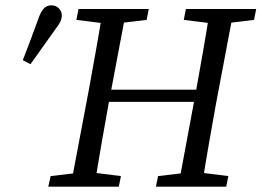

<svg xmlns="http://www.w3.org/2000/svg" viewBox="-20 -704 986 724"><path d="M66 -477Q82 -519 98 -561Q114 -603 129 -645Q135 -660 142 -668.5Q149 -677 157 -680.5Q165 -684 173 -684Q191 -684 202 -672.5Q213 -661 213 -647Q213 -634 208 -623Q203 -612 189 -594Q166 -561 142 -528Q118 -495 95 -462ZM162 0 171 -40 298 -55H316L436 -40L428 0ZM246 0 314 -360Q328 -437 342 -515Q356 -593 368 -670H457L389 -310Q375 -233 361.5 -155Q348 -77 336 0ZM268 -629 276 -670H541L533 -629L408 -614H389ZM353 -320V-366H757V-320ZM568 0 576 -40 703 -55H722L841 -40L833 0ZM652 0 719 -360Q733 -437 746.5 -515Q760 -593 772 -670H862L794 -310Q780 -233 766.5 -155Q753 -77 741 0ZM673 -629 681 -670H946L938 -629L814 -614H794Z"/></svg>

Font: Source Serif 4
Style: Italic
Weight: 400
Italic angle: -12°
Designer: Frank Grießhammer
Foundry: Adobe Systems Incorporated
Version: Version 4.004;hotconv 1.0.116;makeotfexe 2.5.65601